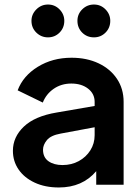

<svg xmlns="http://www.w3.org/2000/svg" viewBox="-20 -816 613 848"><path d="M240 12Q179 12 133 -9.5Q87 -31 62 -67.5Q37 -104 37 -150Q37 -211 85.5 -257Q134 -303 230 -319L398 -348V-366Q398 -402 369 -424.5Q340 -447 295 -447Q251 -447 217.5 -424Q184 -401 169 -363L58 -417Q82 -481 147 -521Q212 -561 296 -561Q363 -561 415 -536.5Q467 -512 496.5 -468Q526 -424 526 -366V0H405V-60Q344 12 240 12ZM170 -155Q170 -121 194 -104Q218 -87 256 -87Q296 -87 328 -104.5Q360 -122 379 -152Q398 -182 398 -219V-254L248 -226Q204 -218 187 -197Q170 -176 170 -155ZM192 -651Q162 -651 140.5 -672Q119 -693 119 -724Q119 -753 140.5 -774.5Q162 -796 192 -796Q222 -796 243 -774.5Q264 -753 264 -724Q264 -693 243 -672Q222 -651 192 -651ZM395 -651Q364 -651 343 -672Q322 -693 322 -724Q322 -754 343.5 -775Q365 -796 395 -796Q425 -796 446 -774.5Q467 -753 467 -724Q467 -693 446 -672Q425 -651 395 -651Z"/></svg>

Font: Plus Jakarta Text
Style: Bold
Weight: 700
Designer: Gumpita Rahayu
Foundry: Tokotype Studio
Version: Version 1.000